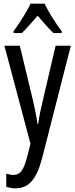

<svg xmlns="http://www.w3.org/2000/svg" viewBox="-20 -786 410 1046"><path d="M4 -537H88L161 -233Q167 -205 173.5 -174Q180 -143 184 -111H188Q195 -164 212 -233L283 -537H366L208 81Q186 163 152.5 201.5Q119 240 64 240Q52 240 40 238Q28 236 14 232V160Q24 163 34 165Q44 167 53 167Q82 167 98 144.5Q114 122 129 65L146 -3ZM223 -766Q239 -732 265 -690.5Q291 -649 316 -616V-606H271Q250 -626 229 -650Q208 -674 185 -700Q162 -674 139.5 -648.5Q117 -623 99 -606H54V-616Q81 -653 106.5 -693.5Q132 -734 146 -766Z"/></svg>

Font: Noto Sans Sinhala UI ExtraCondensed
Style: Regular
Weight: 400
Width: 2
Designer: Jelle Bosma - Monotype Design Team
Foundry: Monotype Imaging Inc.
Version: Version 2.006; ttfautohint (v1.8.4.7-5d5b)